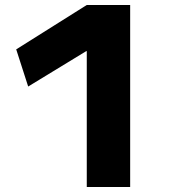

<svg xmlns="http://www.w3.org/2000/svg" viewBox="-20 -750 693 770"><path d="M328 0V-545H326L93 -403L45 -552L328 -730H502V0Z"/></svg>

Font: M PLUS 1 Thin ExtraBold
Style: Regular
Weight: 800
Version: Version 1.001